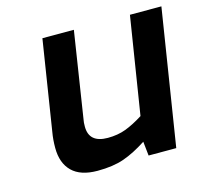

<svg xmlns="http://www.w3.org/2000/svg" viewBox="-84 -630 779 731"><g transform="rotate(-15 305.5 -265.0)"><path d="M81 -120Q81 -153 86 -181L142 -536H266L213 -195Q211 -187 211 -169Q211 -105 285 -105Q324 -105 356 -117Q388 -129 426 -153L487 -536H611L526 0H417L411 -56Q362 -24 319 -9Q276 6 215 6Q148 6 114.5 -27Q81 -60 81 -120Z"/></g></svg>

Font: Exo SemiBold
Style: Italic
Weight: 600
Italic angle: -9°
Designer: Natanael Gama
Foundry: Natanael Gama
Version: Version 1.500; ttfautohint (v1.6)